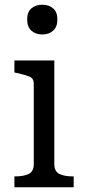

<svg xmlns="http://www.w3.org/2000/svg" viewBox="-20 -793 360 813"><path d="M159 -647Q131 -647 113 -663Q95 -679 95 -711Q95 -742 113 -757.5Q131 -773 159 -773Q187 -773 205 -757.5Q223 -742 223 -711Q223 -679 205 -663Q187 -647 159 -647ZM210 -537V-98Q210 -67 231.5 -56.5Q253 -46 289 -46H292V0H41V-46H44Q80 -46 101.5 -56.5Q123 -67 123 -98V-439Q123 -461 105 -468.5Q87 -476 51 -484L41 -486V-537Z"/></svg>

Font: Roboto Serif 20pt SemiCondensed
Style: Regular
Weight: 400
Width: 4
Version: Version 1.008